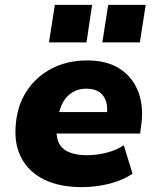

<svg xmlns="http://www.w3.org/2000/svg" viewBox="-20 -757 642 788"><path d="M316 11Q225 11 162.5 -19.5Q100 -50 69.5 -105.5Q39 -161 44 -234Q48 -317 86.5 -378.5Q125 -440 190 -474.5Q255 -509 338 -509Q419 -509 472 -474.5Q525 -440 548 -379Q571 -318 559 -238L555 -209H189L202 -297H432L418 -284Q423 -317 415 -341.5Q407 -366 387 -379.5Q367 -393 334 -393Q302 -393 278 -378.5Q254 -364 239.5 -339Q225 -314 220 -281L214 -247Q208 -205 219 -176.5Q230 -148 260 -134Q290 -120 337 -120Q377 -120 418 -130.5Q459 -141 488 -161L524 -44Q484 -17 429 -3Q374 11 316 11ZM400 -583 424 -737H578L554 -583ZM181 -583 205 -737H358L335 -583Z"/></svg>

Font: Nunito Sans 10pt Black
Style: Italic
Weight: 900
Italic angle: -9°
Designer: Vernon Adams
Foundry: Vernon Adams
Version: Version 3.101;gftools[0.9.27]